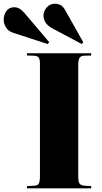

<svg xmlns="http://www.w3.org/2000/svg" viewBox="-105 -1018 554 1038"><path d="M41 0V-12L80 -14Q99 -15 105 -26Q111 -37 111 -69V-672Q111 -697 104.5 -706.5Q98 -716 76 -717L41 -718V-730H388V-718L350 -717Q332 -716 325 -705Q318 -694 318 -666V-65Q318 -35 325 -25.5Q332 -16 352 -14L388 -12V0ZM337 -780 179 -864Q151 -879 140.5 -897.5Q130 -916 130 -933Q130 -956 147 -977Q164 -998 194 -998Q207 -998 221.5 -991Q236 -984 248 -962L345 -790ZM153 -780 -32 -840Q-60 -849 -72.5 -869.5Q-85 -890 -85 -910Q-85 -939 -70 -959Q-55 -979 -27 -979Q-16 -979 -3 -973Q10 -967 27 -948L161 -790Z"/></svg>

Font: Literata 72pt ExtraBold
Style: Regular
Weight: 800
Designer: Latin by Veronika Burian and Jose Scaglione. Greek by Irene Vlachou. Cyrillic by Vera Evstafieva.
Foundry: TypeTogether
Version: Version 3.002